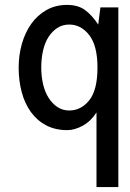

<svg xmlns="http://www.w3.org/2000/svg" viewBox="-20 -520 531 782"><path d="M254 10C274 10 295 4 317 -8C339 -20 357.7 -38 373 -62V242H462V-490H389L380 -420C363.3 -445.3 345.5 -465 326.5 -479C307.5 -493 283 -500 253 -500C221.7 -500 193.7 -493 169 -479C144.3 -465 123.7 -446.2 107 -422.5C90.3 -398.8 77.7 -371.7 69 -341C60.3 -310.3 56 -278.3 56 -245C56 -209 60.2 -175.5 68.5 -144.5C76.8 -113.5 89.3 -86.5 106 -63.5C122.7 -40.5 143.3 -22.5 168 -9.5C192.7 3.5 221.3 10 254 10ZM262 -420C294 -420 321.2 -405.7 343.5 -377C365.8 -348.3 377 -304.3 377 -245C377 -183.7 365.8 -139.2 343.5 -111.5C321.2 -83.8 294 -70 262 -70C244 -70 228 -74.7 214 -84C200 -93.3 188 -105.8 178 -121.5C168 -137.2 160.5 -155.7 155.5 -177C150.5 -198.3 148 -221 148 -245C148 -269.7 150.5 -292.8 155.5 -314.5C160.5 -336.2 168 -354.7 178 -370C188 -385.3 200 -397.5 214 -406.5C228 -415.5 244 -420 262 -420Z"/></svg>

Font: Cabin Condensed
Style: Regular
Weight: 400
Designer: Pablo Impallari
Foundry: Pablo Impallari. www.impallari.com Igino Marini. www.ikern.com
Version: Version 1.006